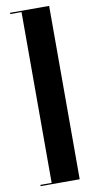

<svg xmlns="http://www.w3.org/2000/svg" viewBox="-92 -802 417 890"><g transform="rotate(-10 116.5 -357.0)"><path d="M208 -765V51H24V45H77V-759H24V-765Z"/></g></svg>

Font: Moniqa Black Display
Style: Regular
Weight: 900
Designer: Rajesh Rajput
Foundry: Rajesh Rajput
Version: Version 1.000